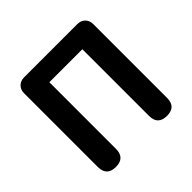

<svg xmlns="http://www.w3.org/2000/svg" viewBox="-181 -924 1107 1107"><g transform="rotate(-45 373.0 -370.0)"><path d="M165 0Q91 0 91 -74V-675Q91 -704 109 -722Q127 -740 156 -740H373H590Q619 -740 637 -722Q655 -704 655 -675V-73Q655 0 582 0Q508 0 508 -73V-617H239V-74Q239 0 165 0Z"/></g></svg>

Font: GenSenRounded TW B
Style: Regular
Weight: 700
Version: Version 1.501;PS 1;hotconv 16.6.51;makeotf.lib2.5.65220